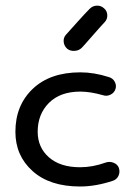

<svg xmlns="http://www.w3.org/2000/svg" viewBox="-20 -669 485 698"><path d="M271 9Q161 9 98.5 -47Q36 -103 36 -190Q36 -286 99 -346Q162 -406 272 -406Q322 -406 375 -389Q390 -385 397 -372Q404 -359 400 -346Q396 -332 382 -325Q368 -318 354 -323Q308 -336 272 -336Q199 -336 158 -295Q117 -254 117 -190Q117 -133 158 -97Q199 -61 271 -61Q317 -61 364 -78Q378 -83 392.5 -77.5Q407 -72 412 -59Q417 -44 411 -30.5Q405 -17 391 -12Q328 9 271 9ZM224 -492Q213 -502 211.5 -517Q210 -532 220 -543Q230 -554 259.5 -587Q289 -620 306 -637Q317 -648 332 -648.5Q347 -649 358 -639Q369 -630 370 -615Q371 -600 361 -589Q344 -571 314 -536.5Q284 -502 277 -495Q267 -485 251 -484Q235 -483 224 -492Z"/></svg>

Font: Hoogli Semibold
Style: Regular
Weight: 600
Designer: Anand Singh Naorem
Foundry: Brand New Type
Version: Version 1.00 b007